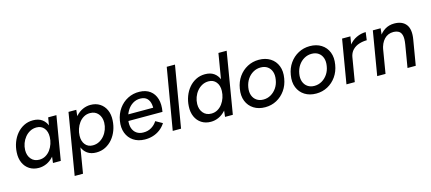

<svg xmlns="http://www.w3.org/2000/svg" viewBox="-62 -1308 4754 2117"><g transform="rotate(-15 2315.0 -250.0)"><path d="M392 0 403 -93 471 -500H565L481 0ZM229 12Q168 12 123 -17Q78 -46 55 -97.5Q32 -149 36 -216Q39 -275 59 -328.5Q79 -382 113.5 -423Q148 -464 195 -488Q242 -512 299 -512Q361 -512 401 -483.5Q441 -455 459.5 -404.5Q478 -354 474 -286Q471 -213 450 -157Q429 -101 394.5 -63.5Q360 -26 317.5 -7Q275 12 229 12ZM257 -74Q297 -74 329 -92.5Q361 -111 383.5 -141.5Q406 -172 418.5 -209.5Q431 -247 432 -286Q434 -349 402.5 -387.5Q371 -426 317 -426Q276 -426 242.5 -408Q209 -390 184.5 -360Q160 -330 146.5 -293Q133 -256 132 -216Q131 -154 165 -114Q199 -74 257 -74Z M586 200 703 -500H792L782 -408L681 200ZM955 -512Q1017 -512 1062 -483Q1107 -454 1130 -403Q1153 -352 1149 -284Q1146 -225 1126 -171.5Q1106 -118 1071.5 -77Q1037 -36 990 -12Q943 12 885 12Q825 12 784.5 -16.5Q744 -45 725.5 -96Q707 -147 711 -214Q714 -287 735 -343Q756 -399 790.5 -436.5Q825 -474 867.5 -493Q910 -512 955 -512ZM928 -426Q888 -426 856 -407.5Q824 -389 801.5 -358.5Q779 -328 766.5 -290.5Q754 -253 753 -214Q751 -151 782.5 -112.5Q814 -74 868 -74Q909 -74 942.5 -92Q976 -110 1000.5 -140Q1025 -170 1038.5 -207Q1052 -244 1053 -284Q1054 -346 1020 -386Q986 -426 928 -426Z M1437 12Q1362 10 1310 -25Q1258 -60 1235 -120.5Q1212 -181 1225 -259Q1238 -336 1279 -393.5Q1320 -451 1381.5 -482.5Q1443 -514 1515 -512Q1588 -510 1635 -475Q1682 -440 1700.5 -378Q1719 -316 1704 -232H1611Q1621 -292 1614.5 -337.5Q1608 -383 1581.5 -409.5Q1555 -436 1506 -437Q1459 -438 1419.5 -414Q1380 -390 1354 -347Q1328 -304 1317 -247Q1308 -191 1321.5 -151Q1335 -111 1366.5 -89Q1398 -67 1443 -67Q1495 -66 1535.5 -90.5Q1576 -115 1600 -154L1677 -111Q1651 -70 1613.5 -42Q1576 -14 1531 -0.5Q1486 13 1437 12ZM1284 -232 1291 -303H1658L1652 -232Z M1759 0 1878 -700H1972L1854 0Z M2356 0 2367 -93 2468 -700H2562L2445 0ZM2193 12Q2132 12 2087 -17Q2042 -46 2019 -97.5Q1996 -149 2000 -216Q2003 -275 2023 -328.5Q2043 -382 2077.5 -423Q2112 -464 2159 -488Q2206 -512 2263 -512Q2325 -512 2365 -483.5Q2405 -455 2423.5 -404.5Q2442 -354 2438 -286Q2435 -213 2414 -157Q2393 -101 2358.5 -63.5Q2324 -26 2281.5 -7Q2239 12 2193 12ZM2221 -74Q2261 -74 2293 -92.5Q2325 -111 2347.5 -141.5Q2370 -172 2382.5 -209.5Q2395 -247 2396 -286Q2398 -349 2366.5 -387.5Q2335 -426 2281 -426Q2240 -426 2206.5 -408Q2173 -390 2148.5 -360Q2124 -330 2110.5 -293Q2097 -256 2096 -216Q2095 -154 2129 -114Q2163 -74 2221 -74Z M2814 12Q2738 12 2683.5 -22.5Q2629 -57 2604.5 -118Q2580 -179 2594 -259Q2606 -334 2646 -391Q2686 -448 2746 -480Q2806 -512 2877 -512Q2953 -512 3007.5 -477.5Q3062 -443 3086 -382Q3110 -321 3096 -241Q3084 -166 3044 -109Q3004 -52 2944.5 -20Q2885 12 2814 12ZM2816 -75Q2862 -75 2901 -97.5Q2940 -120 2967 -159.5Q2994 -199 3002 -251Q3011 -303 2997.5 -342Q2984 -381 2952.5 -403Q2921 -425 2875 -425Q2829 -425 2789.5 -402.5Q2750 -380 2723.5 -340.5Q2697 -301 2688 -249Q2679 -197 2693 -158Q2707 -119 2739 -97Q2771 -75 2816 -75Z M3396 12Q3320 12 3265.5 -22.5Q3211 -57 3186.5 -118Q3162 -179 3176 -259Q3188 -334 3228 -391Q3268 -448 3328 -480Q3388 -512 3459 -512Q3535 -512 3589.5 -477.5Q3644 -443 3668 -382Q3692 -321 3678 -241Q3666 -166 3626 -109Q3586 -52 3526.5 -20Q3467 12 3396 12ZM3398 -75Q3444 -75 3483 -97.5Q3522 -120 3549 -159.5Q3576 -199 3584 -251Q3593 -303 3579.5 -342Q3566 -381 3534.5 -403Q3503 -425 3457 -425Q3411 -425 3371.5 -402.5Q3332 -380 3305.5 -340.5Q3279 -301 3270 -249Q3261 -197 3275 -158Q3289 -119 3321 -97Q3353 -75 3398 -75Z M3742 0 3826 -500H3921L3837 0ZM3845 -269Q3859 -350 3898 -401.5Q3937 -453 3989.5 -477.5Q4042 -502 4096 -502L4084 -412Q4040 -412 3996.5 -398.5Q3953 -385 3922 -353.5Q3891 -322 3882 -270Z M4093 0 4177 -500H4266L4256 -408L4188 0ZM4439 0 4482 -257 4581 -285 4533 0ZM4482 -257Q4493 -325 4483.5 -360.5Q4474 -396 4449.5 -409.5Q4425 -423 4390 -424Q4327 -424 4285.5 -380.5Q4244 -337 4230 -258L4190 -261Q4204 -341 4236 -397Q4268 -453 4315.5 -482.5Q4363 -512 4423 -512Q4515 -512 4558 -455.5Q4601 -399 4581 -285Z"/></g></svg>

Font: Figtree Light Medium
Style: Italic
Weight: 500
Italic angle: -9.5°
Version: Version 2.000